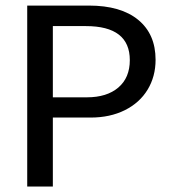

<svg xmlns="http://www.w3.org/2000/svg" viewBox="-20 -679 640 699"><path d="M546.4 -461.4Q546.4 -400.4 517.3 -352.5Q488.3 -304.7 434.3 -277.8Q380.4 -251 309.6 -251H172.4V0H79.1V-658.7H303.7Q419.9 -658.7 483.2 -606.7Q546.4 -554.7 546.4 -461.4ZM452.6 -460Q452.6 -584 292.5 -584H172.4V-324.7H296.4Q369.1 -324.7 410.9 -360.4Q452.6 -396 452.6 -460Z"/></svg>

Font: Liberation Mono
Style: Regular
Weight: 400
Monospace: yes
Designer: Steve Matteson
Foundry: Ascender Corporation
Version: Version 2.1.5